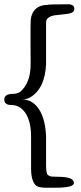

<svg xmlns="http://www.w3.org/2000/svg" viewBox="-22 -818 376 896"><path d="M296 -798Q325 -798 325 -776Q325 -759 297 -754L246 -748Q214 -746 200 -732Q193 -724 193 -713V-519Q188 -404 118 -363Q102 -354 81 -354Q135 -354 166 -298Q190 -254 193 -181V-47Q193 -8 201 -2Q209 5 220 6Q231 7 249 7Q323 7 323 36Q323 58 237 58H191Q156 58 144 46Q123 24 123 -32V-180Q123 -267 84 -306Q62 -328 30 -328Q-2 -328 -2 -354Q-2 -380 40 -380Q67 -380 83 -400Q121 -441 121 -520Q121 -520 120.5 -616.5Q120 -713 121.5 -727.5Q123 -742 130 -757Q150 -795 200 -795Q200 -798 296 -798Z"/></svg>

Font: Scratch Savers
Style: Book
Weight: 400
Designer: Pablo Impallari, Rodrigo Fuenzalida, Brenda Gallo
Foundry: Pablo Impallari, Rodrigo Fuenzalida, Brenda Gallo
Version: Version 4.0b1